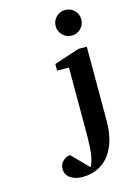

<svg xmlns="http://www.w3.org/2000/svg" viewBox="-103 -542 491 742"><g transform="rotate(-15 143.0 -170.5)"><path d="M270.8 -475.8Q285.6 -460.9 285.6 -439.7Q285.6 -418.5 270.8 -403.3Q255.9 -388.2 234.6 -388.2Q213.4 -388.2 198.2 -403.3Q183.1 -418.5 183.1 -439.7Q183.1 -460.9 198.2 -475.8Q213.4 -490.7 234.6 -490.7Q255.9 -490.7 270.8 -475.8ZM278.8 -32.7Q278.8 3.4 270.3 37.1Q261.7 70.8 242.7 97.2Q225.1 121.6 197.5 136Q169.9 150.4 131.8 150.4Q105.5 150.4 85.7 137.5Q65.9 124.5 65.9 100.1Q65.9 82.5 78.6 69.8Q91.3 57.1 107.9 56.2L172.4 121.6Q180.2 108.9 184.3 88.9Q188.5 68.8 189.7 48.8Q190.9 28.8 190.9 15.1L191.4 1.5V-272H144V-298.8L245.6 -332H278.8Z"/></g></svg>

Font: MANDARAM
Style: Book
Weight: 400
Designer: CLT@C-DIT
Version: Version 1.28